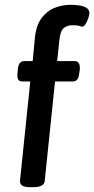

<svg xmlns="http://www.w3.org/2000/svg" viewBox="-20 -777 392 799"><path d="M107 2Q83 2 73 -4.5Q63 -11 63 -23L106 -438H72Q49 -438 53 -472L54 -487Q57 -523 81 -523H116L125 -617Q130 -672 153.5 -702.5Q177 -733 209 -745Q241 -757 274 -757Q287 -757 305.5 -755Q324 -753 338 -745.5Q352 -738 352 -722Q352 -715 347.5 -701.5Q343 -688 336 -677Q329 -666 323 -666Q319 -666 310.5 -669Q302 -672 281 -672Q259 -672 245 -660Q231 -648 227 -610L218 -523H290Q315 -523 312 -487L310 -474Q307 -438 284 -438H209L166 -23Q163 2 117 2Z"/></svg>

Font: Asap Medium
Style: Italic
Weight: 500
Italic angle: -6°
Designer: Pablo Cosgaya
Foundry: Omnibus-Type
Version: Version 3.001; ttfautohint (v1.8.3)